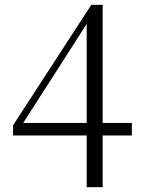

<svg xmlns="http://www.w3.org/2000/svg" viewBox="-20 -756 587 795"><path d="M339 19H405V-195H526V-247H405V-736H358L34 -237V-195H339ZM76 -247 216 -465 339 -657V-247Z"/></svg>

Font: Noto Serif SC Light
Style: Regular
Weight: 300
Designer: Ryoko NISHIZUKA 西塚涼子 (kana & ideographs); Frank Grießhammer (Latin, Greek & Cyrillic); Wenlong ZHANG 张文龙 (bopomofo); San
Foundry: Adobe
Version: Version 2.001;hotconv 1.1.0;makeotfexe 2.6.0